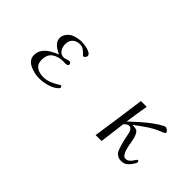

<svg xmlns="http://www.w3.org/2000/svg" viewBox="71 -1197 1858 1858"><g transform="rotate(45 1000.0 -268.0)"><path d="M701 -84Q701 -78 698 -74Q695 -70 690 -65Q668 -43 633 -28Q598 -13 560.5 -6Q523 1 491 1Q463 1 429.5 -5.5Q396 -12 365.5 -26Q335 -40 315 -64Q295 -88 295 -123Q295 -171 320.5 -204.5Q346 -238 385 -261Q424 -284 462 -299Q437 -311 412 -326.5Q387 -342 370.5 -365Q354 -388 354 -419Q354 -433 358 -445.5Q362 -458 369 -469Q394 -510 440 -526Q486 -542 531 -542Q544 -542 566.5 -539.5Q589 -537 613 -530.5Q637 -524 653.5 -512.5Q670 -501 670 -484Q670 -474 660.5 -463Q651 -452 641 -452Q637 -452 622.5 -467.5Q608 -483 587 -498Q566 -513 540 -513Q491 -513 462.5 -486.5Q434 -460 434 -410Q434 -373 455 -341.5Q476 -310 518 -310Q526 -310 547 -317.5Q568 -325 581 -325Q589 -325 596 -319Q603 -313 603 -305Q603 -289 591.5 -284.5Q580 -280 565 -280.5Q550 -281 539 -281Q471 -281 425.5 -249Q380 -217 380 -142Q380 -103 398 -80Q416 -57 445.5 -46.5Q475 -36 510 -36Q553 -36 596 -54Q639 -72 674 -95Q677 -97 680 -99Q683 -101 687 -101Q694 -101 697.5 -95.5Q701 -90 701 -84Z M1739 -100Q1739 -94 1735 -86Q1716 -50 1688 -22Q1660 6 1616 6Q1567 6 1537 -33Q1530 -44 1522 -66Q1514 -88 1506.5 -114Q1499 -140 1494 -164Q1489 -188 1486 -202Q1483 -216 1480 -231.5Q1477 -247 1471 -260Q1466 -272 1456.5 -282Q1447 -292 1433 -292Q1417 -292 1403 -282Q1389 -272 1379 -260Q1371 -195 1363 -129Q1355 -63 1346 2H1265Q1286 -134 1304.5 -269.5Q1323 -405 1342 -541H1421Q1411 -482 1401.5 -422.5Q1392 -363 1384 -303Q1426 -343 1474.5 -386Q1523 -429 1574.5 -467.5Q1626 -506 1677 -531Q1682 -534 1687 -534Q1699 -534 1715 -522Q1731 -510 1731 -497Q1731 -487 1714 -480Q1697 -473 1689 -470Q1624 -444 1563.5 -403.5Q1503 -363 1447 -320Q1481 -320 1501.5 -313Q1522 -306 1536 -272Q1544 -256 1547.5 -238.5Q1551 -221 1555 -204Q1558 -189 1562.5 -162.5Q1567 -136 1575.5 -107.5Q1584 -79 1597.5 -59.5Q1611 -40 1631 -40Q1652 -40 1667.5 -51.5Q1683 -63 1694 -78.5Q1705 -94 1712.5 -105.5Q1720 -117 1725 -117Q1732 -117 1735.5 -111Q1739 -105 1739 -100Z"/></g></svg>

Font: Kaisei Opti
Style: Regular
Weight: 400
Designer: Font-Kai, 金井和夫
Foundry: KAZUO KANAI
Version: Version 5.003